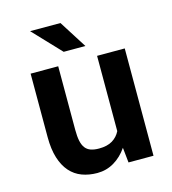

<svg xmlns="http://www.w3.org/2000/svg" viewBox="-109 -814 819 913"><g transform="rotate(-15 300.0 -357.0)"><path d="M405.8 -74.2Q378.9 -34.7 341.1 -12.2Q303.2 10.3 258.3 10.3Q217.3 10.3 183.1 -2.4Q148.9 -15.1 124.5 -42.7Q100.1 -70.3 86.7 -113Q73.2 -155.8 73.2 -215.8V-528.3H209V-214.8Q209 -182.6 213.6 -160.6Q218.3 -138.7 228.5 -125.2Q238.8 -111.8 255.4 -106Q272 -100.1 295.9 -100.1Q336.4 -100.1 361.8 -115.5Q387.2 -130.9 400.4 -157.7V-528.3H536.6V0H413.6ZM358.9 -587.9H252L123 -724.1H272.5Z"/></g></svg>

Font: Roboto Mono
Style: Bold
Weight: 700
Designer: Google
Version: Version 2.000985; 2015; ttfautohint (v1.3)